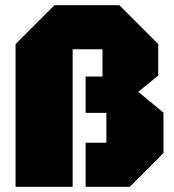

<svg xmlns="http://www.w3.org/2000/svg" viewBox="-20 -720 670 740"><path d="M590 -550V-429L513 -366L610 -286V-130L480 0H310V-170H390V-285H310V-425H375V-530H260V0H40V-550L190 -700H440Z"/></svg>

Font: Tektur Black
Style: Regular
Weight: 900
Designer: Adam Jagosz
Foundry: Adam Jagosz
Version: Version 1.005;gftools[0.9.30]